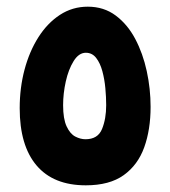

<svg xmlns="http://www.w3.org/2000/svg" viewBox="-20 -555 509 575"><path d="M237 0Q140 0 89.5 -59.5Q39 -119 39 -231Q39 -292 53.5 -346.5Q68 -401 95 -443.5Q122 -486 159.5 -510.5Q197 -535 243 -535Q291 -535 326.5 -508.5Q362 -482 385 -438.5Q408 -395 419.5 -342Q431 -289 431 -235Q431 -167 412 -114Q393 -61 350.5 -30.5Q308 0 237 0ZM236 -138Q273 -138 285.5 -168.5Q298 -199 298 -240Q298 -264 295.5 -291Q293 -318 286.5 -342Q280 -366 268 -381.5Q256 -397 237 -397Q216 -397 200.5 -372Q185 -347 177 -311Q169 -275 169 -240Q169 -199 179.5 -176.5Q190 -154 205.5 -146Q221 -138 236 -138Z"/></svg>

Font: Noto Sans Arabic ExtCond
Style: Bold
Weight: 700
Width: 2
Designer: Monotype Design Team, Nadine Chahine, Nizar Qandah and Khaled Hosny
Foundry: Monotype Imaging Inc.
Version: Version 2.012; ttfautohint (v1.8.4.7-5d5b)